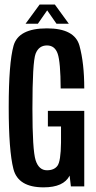

<svg xmlns="http://www.w3.org/2000/svg" viewBox="-20 -802 413 826"><path d="M167.5 4Q58 4 37.8 -74.8Q17.5 -153.5 17.5 -340.5Q17.5 -530 38.2 -605Q59 -680 182 -680Q301.5 -680 322 -605Q342.5 -530 342.5 -421.5H241Q240.5 -535 228.2 -570.8Q216 -606.5 182 -606.5Q147 -606.5 133.2 -571Q119.5 -535.5 119.5 -334.5Q119.5 -156 133.2 -112.8Q147 -69.5 182 -69.5Q213 -69.5 227.2 -88.8Q241.5 -108 242.5 -188.5V-258H186V-325H342.5V0H285L279.5 -46.5Q254 4 167.5 4ZM90 -700 150.5 -782.5H216L276 -700H223L183 -757.5L143 -700Z"/></svg>

Font: Anybody Condensed Medium
Style: Regular
Weight: 500
Width: 3
Designer: Tyler Finck
Foundry: Etcetera Type Company
Version: Version 1.010; ttfautohint (v1.8.3) -l 8 -r 50 -G 200 -x 14 